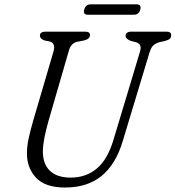

<svg xmlns="http://www.w3.org/2000/svg" viewBox="-20 -845 804 880"><path d="M500.5 -205.5 620.5 -604.5Q626.5 -623 623.5 -634.2Q620.5 -645.5 603.5 -651.5L579.5 -657.5Q555.5 -667 555.5 -680Q555.5 -700 583 -700H743.5Q764.5 -700 764.5 -683.5Q764.5 -673.5 758.8 -667.8Q753 -662 737 -657.5L710.5 -651.5Q692 -646 682 -636.2Q672 -626.5 665 -603.5L542.5 -198Q511 -92.5 446 -39Q381 14.5 277.5 14.5Q186.5 14.5 144.5 -31.2Q102.5 -77 103.5 -144.5Q103.5 -176 112.2 -215Q121 -254 132 -291.5L225.5 -610Q230 -626.5 226.5 -638.5Q223 -650.5 209 -654.5L184.5 -659.5Q163 -667 163 -682.5Q163.5 -700 189.5 -700H370.5Q392.5 -700 392.5 -684.5Q392.5 -676 386.2 -669.8Q380 -663.5 365 -659.5L333.5 -653.5Q305 -646.5 296 -614L202.5 -291.5Q191 -251 184 -216.2Q177 -181.5 176.5 -153Q176 -93.5 208.8 -62.2Q241.5 -31 304 -31Q374.5 -31 424 -72.8Q473.5 -114.5 500.5 -205.5ZM366 -801Q372.5 -825 395 -825H606.5Q629 -825 623 -801Q616.5 -777.5 593.5 -777.5H382.5Q359.5 -777.5 366 -801Z"/></svg>

Font: Fraunces 72pt S100 Light
Style: Italic
Weight: 300
Italic angle: -16°
Version: Version 1.000; ttfautohint (v1.8.3)